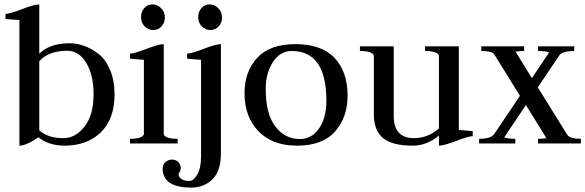

<svg xmlns="http://www.w3.org/2000/svg" viewBox="-20 -650 2652 870"><path d="M68 -559Q6 -564 5 -564V-587Q24 -587 79.5 -608.5Q135 -630 158 -630V-407Q207 -454 295 -454Q328 -454 360.5 -442.5Q393 -431 425.5 -406.5Q458 -382 478.5 -334Q499 -286 499 -222Q499 -110 436.5 -50Q374 10 273 10Q201 10 154 -28Q99 10 68 10ZM158 -373V-59Q198 -24 267 -24Q322 -24 363 -76.5Q404 -129 404 -222Q404 -310 371 -365Q338 -420 285 -420Q201 -420 158 -373Z M569 0V-21Q623 -21 632 -41V-379Q570 -384 569 -384V-407Q588 -407 643.5 -428.5Q699 -450 722 -450V-41Q731 -21 785 -21V0ZM674 -514Q652 -514 635.5 -530.5Q619 -547 619 -573Q619 -596 633.5 -613Q648 -630 671 -630Q693 -630 710 -613Q727 -596 727 -570Q727 -547 712 -530.5Q697 -514 674 -514Z M933 -514Q911 -514 894.5 -530.5Q878 -547 878 -573Q878 -596 892.5 -613Q907 -630 930 -630Q952 -630 969 -613Q986 -596 986 -570Q986 -547 971 -530.5Q956 -514 933 -514ZM891 -379 828 -384V-407Q847 -407 902.5 -428.5Q958 -450 981 -450V44Q981 125 942.5 162.5Q904 200 847 200Q717 200 717 113Q717 95 730.5 84Q744 73 760 73Q776 73 787.5 84Q799 95 799 112Q799 126 789 136Q789 153 803 161.5Q817 170 837 170Q857 170 874 140.5Q891 111 891 58Z M1184 -248Q1184 -134 1227.5 -77Q1271 -20 1339 -20Q1393 -20 1426 -68.5Q1459 -117 1459 -193Q1459 -419 1302 -419Q1249 -419 1216.5 -368.5Q1184 -318 1184 -248ZM1326 10Q1214 10 1151 -55.5Q1088 -121 1088 -228Q1088 -325 1145 -387.5Q1202 -450 1319 -450Q1437 -450 1496 -387.5Q1555 -325 1555 -216Q1555 -119 1498.5 -54.5Q1442 10 1326 10Z M2059 -61Q2059 -61 2122 -56V-33Q2103 -33 2047.5 -11.5Q1992 10 1969 10V-36Q1915 10 1850 10Q1757 10 1715.5 -24.5Q1674 -59 1674 -132V-399Q1665 -419 1611 -419V-440H1764V-125Q1764 -24 1856 -24Q1919 -24 1969 -68V-399Q1960 -419 1906 -419V-440H2059Z M2582 -440V-419Q2530 -419 2515 -400L2417 -254L2550 -40Q2561 -21 2612 -21V0H2418V-21Q2442 -21 2456 -24L2363 -174L2265 -28Q2278 -21 2315 -21V0H2151V-21Q2204 -21 2219 -42L2336 -216L2220 -403Q2210 -419 2161 -419V-440H2355V-419Q2331 -419 2316 -416L2390 -296L2468 -412Q2455 -419 2418 -419V-440Z"/></svg>

Font: Judson
Style: Regular
Weight: 400
Version: Version 20110429